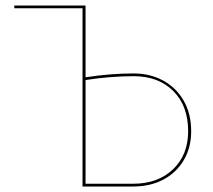

<svg xmlns="http://www.w3.org/2000/svg" viewBox="-20 -678 776 698"><path d="M675 -201Q675 -142 648.5 -96.5Q622 -51 574.5 -25.5Q527 0 464 0H280V-648H32V-658H291V-397Q381 -411 466 -411Q525 -411 572.5 -385.5Q620 -360 647.5 -312.5Q675 -265 675 -201ZM664 -201Q664 -293 610 -347Q556 -401 466 -401Q381 -401 291 -387V-10H464Q554 -10 609 -62.5Q664 -115 664 -201Z"/></svg>

Font: Ysabeau Infant Hairline
Style: Regular
Weight: 100
Designer: Christian Thalmann (Catharsis Fonts)
Version: Version 0.003